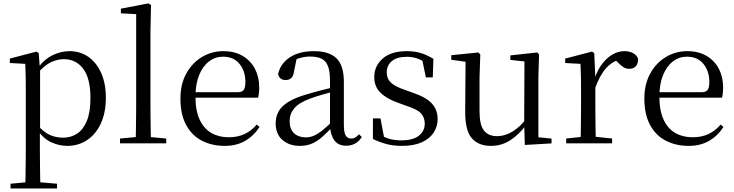

<svg xmlns="http://www.w3.org/2000/svg" viewBox="-20 -825 4227 1105"><path d="M40.5 259.8V232.4L151.7 222.2H189.5L308.2 232.4V259.8ZM125.5 259.8Q126.5 225.6 127 185.1Q127.5 144.5 128 103.1Q128.5 61.7 128.5 26.7V-286.8Q128.5 -338.2 128 -379.5Q127.5 -420.7 125.5 -457.5L36.5 -462.4V-487.9L189.9 -528L202.9 -519.6L208.9 -435.3L210.7 -430.1V-78.7L209.5 -68.7V26.5Q209.5 60.7 210 102.2Q210.5 143.7 211 184.7Q211.5 225.6 212.5 259.8ZM366.6 14.6Q322.1 14.6 277.2 -5.1Q232.3 -24.9 194.2 -77.1H181.4L195.3 -105.1Q232.5 -63.7 267.4 -48.2Q302.2 -32.7 343.5 -32.7Q387.2 -32.7 422.6 -55.1Q458.1 -77.6 479.3 -128.1Q500.5 -178.6 500.5 -260.8Q500.5 -374.9 458.5 -429.7Q416.4 -484.5 347.9 -484.5Q310.4 -484.5 273 -466.8Q235.5 -449.1 191.2 -398.2L180.6 -425H191.5Q230.9 -481.5 280.2 -506.1Q329.6 -530.6 380.3 -530.6Q441.5 -530.6 488.2 -498Q535 -465.4 562.1 -405.4Q589.2 -345.3 589.2 -262.6Q589.2 -177.1 560.5 -114.8Q531.7 -52.4 481.4 -18.9Q431.2 14.6 366.6 14.6Z M670.6 0V-27.8L787.5 -38.6H819.1L936.7 -27.8V0ZM760.7 0Q761.7 -31.5 762.2 -70.8Q762.7 -110.1 763.2 -151.5Q763.7 -192.9 763.7 -228.5V-743.7L675.7 -748.1V-775.1L834.1 -805.5L849.1 -796.5L845.9 -641V-228.5Q845.9 -192.9 846.4 -151.5Q846.9 -110.1 847.5 -70.8Q848.1 -31.5 849.1 0Z M1273.3 14.6Q1199.5 14.6 1141.6 -15.4Q1083.7 -45.5 1051.1 -106.2Q1018.4 -167 1018.4 -256.8Q1018.4 -341.1 1052.5 -402.5Q1086.6 -463.8 1142.8 -497.2Q1199 -530.6 1264.9 -530.6Q1330.2 -530.6 1376.4 -503.3Q1422.6 -475.9 1447.1 -429.2Q1471.7 -382.4 1471.7 -323.2Q1471.7 -286.8 1465.4 -262.9H1056.6V-294.2H1347.3Q1373.6 -294.2 1383 -308.2Q1392.3 -322.1 1392.3 -352.3Q1392.3 -416.2 1358.2 -457.5Q1324.2 -498.8 1262.6 -498.8Q1218.8 -498.8 1183 -471.6Q1147.1 -444.5 1126 -392.8Q1104.9 -341.2 1104.9 -268.7Q1104.9 -188 1129.4 -135.9Q1153.9 -83.8 1196.9 -59.4Q1240 -35 1295.5 -35Q1348.5 -35 1387.8 -53.7Q1427.2 -72.3 1457.7 -108.1L1473.6 -94.3Q1441 -43.5 1391 -14.4Q1341 14.6 1273.3 14.6Z M1704.7 14.6Q1645.5 14.6 1606.1 -19.1Q1566.6 -52.8 1566.6 -115.1Q1566.6 -153.9 1583.8 -184.3Q1600.9 -214.6 1640.4 -239Q1679.9 -263.5 1745.9 -282.3Q1787.8 -294.9 1833.8 -306.7Q1879.8 -318.5 1919.8 -327.7V-303.3Q1879.8 -293.3 1838.7 -281.5Q1797.6 -269.7 1763.6 -257Q1700.3 -233.6 1673.6 -201.7Q1646.9 -169.7 1646.9 -128.2Q1646.9 -81.6 1672.5 -58Q1698.2 -34.4 1740.1 -34.4Q1762.6 -34.4 1784.6 -43.3Q1806.6 -52.2 1834.7 -74.2Q1862.7 -96.3 1900.8 -134.4L1909.5 -87.1H1885.9Q1854.7 -53.7 1827.5 -31.1Q1800.2 -8.4 1771.1 3.1Q1742 14.6 1704.7 14.6ZM1971.8 13.6Q1927.1 13.6 1904.8 -16.6Q1882.5 -46.7 1879.2 -99.7V-103.3V-359Q1879.2 -415 1867.1 -445.3Q1854.9 -475.6 1829.7 -487.6Q1804.6 -499.6 1765 -499.6Q1736.3 -499.6 1707.1 -491.4Q1677.9 -483.2 1644.7 -464.7L1688.2 -491.9L1671.8 -412.7Q1668.2 -386 1655.7 -375.2Q1643.1 -364.3 1624.4 -364.3Q1588.2 -364.3 1580.5 -399.7Q1595.4 -461 1649.1 -495.8Q1702.8 -530.6 1787.2 -530.6Q1874.5 -530.6 1916.8 -489.2Q1959 -447.8 1959 -354.6V-107.7Q1959 -60.8 1970.1 -44.2Q1981.1 -27.5 2001.4 -27.5Q2014 -27.5 2024 -33.2Q2034 -38.8 2046.4 -52.1L2062.1 -36.7Q2046.2 -10.7 2023.6 1.4Q2001 13.6 1971.8 13.6Z M2293.4 14.6Q2244.9 14.6 2206 4.5Q2167.1 -5.6 2126.2 -25.1L2126.3 -143.7H2169.8L2193.5 -18.1L2156.9 -20.3V-56.3Q2185.4 -37.5 2216.2 -27.4Q2246.9 -17.3 2290.7 -17.3Q2357.2 -17.3 2390.8 -44.1Q2424.5 -70.9 2424.5 -113.5Q2424.5 -150.2 2401.8 -173.6Q2379.2 -197 2317.6 -216.4L2265.9 -235.4Q2205.2 -257 2169.6 -291.4Q2134 -325.9 2134 -382Q2134 -445.2 2182.4 -487.9Q2230.8 -530.6 2321.1 -530.6Q2366.4 -530.6 2401.5 -519.9Q2436.7 -509.2 2474.4 -486.4L2470.6 -379.4H2430.9L2407.1 -495.5L2438.5 -490.1V-457.8Q2407.7 -479.4 2379.9 -488.7Q2352.2 -498.1 2321.1 -498.1Q2264.1 -498.1 2234.9 -473.1Q2205.7 -448 2205.7 -408.5Q2205.7 -372 2229.7 -349.5Q2253.6 -327 2308.5 -308.4L2358.8 -290.4Q2434.6 -264 2466.7 -228.1Q2498.7 -192.1 2498.7 -139.6Q2498.7 -96.6 2475.5 -61.4Q2452.3 -26.2 2406.9 -5.8Q2361.5 14.6 2293.4 14.6Z M2804.9 14.6Q2733.8 14.6 2695.1 -29.8Q2656.3 -74.2 2657.3 -185.8L2659.5 -483.7L2681.7 -466.6L2577.1 -481V-507.3L2733.5 -523L2744.2 -511.5L2739.8 -380.4V-185.1Q2739.8 -105.3 2765.6 -73.3Q2791.4 -41.4 2840.3 -41.4Q2886.8 -41.4 2930.1 -68.1Q2973.4 -94.9 3008.9 -141.8L3032.1 -103H3005.7Q2967.1 -51 2917.2 -18.2Q2867.3 14.6 2804.9 14.6ZM3000.4 9.3 2996.8 -114.1V-115.5L2998.4 -471.2L2917.2 -480.3V-506.2L3072.2 -523L3082.4 -511.5L3078.4 -380.4V-35L3154.3 -27.4V0.2Z M3238.5 0V-27.8L3348.6 -39.6H3389.9L3502.9 -27.8V0ZM3320.9 0Q3322.1 -24.4 3322.6 -65.3Q3323.1 -106.3 3323.6 -150.7Q3324.1 -195.1 3324.1 -228.5V-289.4Q3324.1 -341 3323.5 -380.9Q3322.9 -420.7 3320.9 -457.5L3232.8 -462.4V-487.9L3386.9 -528L3399.9 -519.8L3406.3 -379V-378V-228.5Q3406.3 -195.1 3406.8 -150.7Q3407.3 -106.3 3407.8 -65.3Q3408.3 -24.4 3409.3 0ZM3405.5 -318.6 3383.9 -371H3401.7Q3417.2 -419.5 3444.1 -455.5Q3471 -491.4 3504.4 -511Q3537.8 -530.6 3573 -530.6Q3601.9 -530.6 3623.7 -519.1Q3645.6 -507.7 3652.6 -485.6Q3652.4 -459.5 3640 -444.3Q3627.7 -429.1 3600.7 -429.1Q3582.2 -429.1 3567.3 -438.7Q3552.5 -448.4 3534.8 -466.9L3511.8 -488.8L3557.3 -487.2Q3505 -473 3468.4 -432.7Q3431.8 -392.5 3405.5 -318.6Z M3943.3 14.6Q3869.5 14.6 3811.6 -15.4Q3753.7 -45.5 3721.1 -106.2Q3688.4 -167 3688.4 -256.8Q3688.4 -341.1 3722.5 -402.5Q3756.6 -463.8 3812.8 -497.2Q3869 -530.6 3934.9 -530.6Q4000.2 -530.6 4046.4 -503.3Q4092.6 -475.9 4117.1 -429.2Q4141.7 -382.4 4141.7 -323.2Q4141.7 -286.8 4135.4 -262.9H3726.6V-294.2H4017.3Q4043.6 -294.2 4053 -308.2Q4062.3 -322.1 4062.3 -352.3Q4062.3 -416.2 4028.2 -457.5Q3994.2 -498.8 3932.6 -498.8Q3888.8 -498.8 3853 -471.6Q3817.1 -444.5 3796 -392.8Q3774.9 -341.2 3774.9 -268.7Q3774.9 -188 3799.4 -135.9Q3823.9 -83.8 3866.9 -59.4Q3910 -35 3965.5 -35Q4018.5 -35 4057.8 -53.7Q4097.2 -72.3 4127.7 -108.1L4143.6 -94.3Q4111 -43.5 4061 -14.4Q4011 14.6 3943.3 14.6Z"/></svg>

Font: Early Summer Mincho VF
Style: Regular
Weight: 250
Designer: GuiWonder
Version: Version 1.002